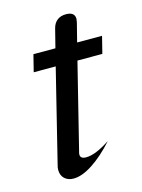

<svg xmlns="http://www.w3.org/2000/svg" viewBox="-95 -637 519 700"><g transform="rotate(-15 165.0 -287.0)"><path d="M140 -84Q138 -78 138 -73Q138 -57 160 -57Q195 -57 251 -94Q210 -48 169 -21Q128 6 96 6Q75 6 62 -6Q49 -18 49 -39Q49 -48 52 -58L138 -406H55L71 -470H154L172 -541Q177 -560 190 -570Q203 -580 223 -580Q256 -580 256 -554Q256 -551 254 -541L236 -470H330L314 -406H220Z"/></g></svg>

Font: Srisakdi
Style: Bold
Weight: 700
Designer: Cadson Demak Co.,Ltd.
Foundry: Cadson Demak Co.,Ltd.
Version: Version 1.000